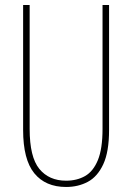

<svg xmlns="http://www.w3.org/2000/svg" viewBox="-20 -734 526 764"><path d="M414 -217Q414 -130 391 -80.5Q368 -31 329.5 -10.5Q291 10 243 10Q161 10 116.5 -44.5Q72 -99 72 -217V-714H98V-221Q98 -109 136.5 -62Q175 -15 243 -15Q286 -15 318.5 -33.5Q351 -52 369.5 -97Q388 -142 388 -221V-714H414Z"/></svg>

Font: Noto Sans Gujarati ExtraCondensed Thin
Style: Regular
Weight: 100
Width: 2
Designer: Jelle Bosma - Monotype Design Team, Universal Thirst
Foundry: Monotype Imaging Inc.
Version: Version 2.106; ttfautohint (v1.8.4.7-5d5b)